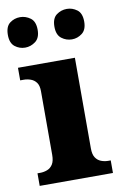

<svg xmlns="http://www.w3.org/2000/svg" viewBox="-95 -807 546 857"><g transform="rotate(-10 178.0 -378.5)"><path d="M14 0V-57H26Q43 -57 58.5 -63Q74 -69 83.5 -84Q93 -99 93 -127V-415Q93 -441 83 -454.5Q73 -468 57.5 -473.5Q42 -479 26 -479H10V-536H268V-125Q268 -98 277.5 -83.5Q287 -69 302.5 -63Q318 -57 334 -57H346V0ZM270 -619Q244 -619 223 -635Q202 -651 202 -688Q202 -726 223 -741.5Q244 -757 270 -757Q295 -757 316 -741.5Q337 -726 337 -688Q337 -651 316 -635Q295 -619 270 -619ZM58 -619Q32 -619 11.5 -635Q-9 -651 -9 -688Q-9 -726 11.5 -741.5Q32 -757 58 -757Q83 -757 104.5 -741.5Q126 -726 126 -688Q126 -651 104.5 -635Q83 -619 58 -619Z"/></g></svg>

Font: Noto Serif Thai ExtraBold
Style: Regular
Weight: 800
Version: Version 2.001